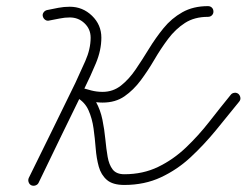

<svg xmlns="http://www.w3.org/2000/svg" viewBox="-20 -589 805 627"><path d="M677 -551Q677 -544 672 -539Q667 -534 659 -534Q615 -534 584 -514Q553 -494 529 -462Q505 -430 484 -394Q463 -358 439.5 -326.5Q416 -295 386.5 -274.5Q357 -254 315 -254Q294 -254 274 -259Q254 -264 234 -270Q227 -272 225.5 -278.5Q224 -285 227 -291Q229 -298 235 -301.5Q241 -305 248 -302Q278 -284 293 -257Q308 -230 314.5 -198Q321 -166 324 -134.5Q327 -103 331.5 -77Q336 -51 348 -35.5Q360 -20 386 -20Q447 -20 496.5 -44Q546 -68 587 -107Q628 -146 663.5 -191.5Q699 -237 734 -280Q734 -280 734 -280Q734 -280 734 -280Q738 -285 745.5 -286Q753 -287 759 -282Q764 -277 765 -270Q766 -263 761 -257Q724 -211 685 -163.5Q646 -116 602.5 -75.5Q559 -35 505.5 -10Q452 15 386 15Q348 15 329 -1.5Q310 -18 302.5 -45Q295 -72 292.5 -104.5Q290 -137 285.5 -169.5Q281 -202 269 -229Q257 -256 230 -271Q223 -275 221.5 -281.5Q220 -288 223 -293Q225 -299 230.5 -302Q236 -305 244 -303Q261 -298 278.5 -293.5Q296 -289 315 -289Q349 -289 375 -309.5Q401 -330 422.5 -361.5Q444 -393 466 -429Q488 -465 514 -497Q540 -529 575.5 -549Q611 -569 659 -569Q667 -569 672 -564Q677 -559 677 -551ZM141 -522Q134 -520 128 -524Q122 -528 120 -535Q118 -542 122 -548Q126 -554 133 -556Q152 -560 170.5 -563.5Q189 -567 208 -567Q250 -567 280.5 -537.5Q311 -508 311 -466Q311 -425 293 -382Q275 -339 257 -303Q181 -148 106 8Q103 14 96 16.5Q89 19 82 16Q76 13 73.5 6Q71 -1 74 -8Q112 -85 150 -162.5Q188 -240 226 -318Q241 -350 258.5 -389.5Q276 -429 276 -466Q276 -494 256 -513Q236 -532 208 -532Q191 -532 174.5 -528.5Q158 -525 141 -522Q141 -522 141 -522Q141 -522 141 -522Z"/></svg>

Font: FRB American Cursive
Style: Italic
Weight: 400
Italic angle: -25°
Version: Version 2.0;Modular Font Editor K font №1